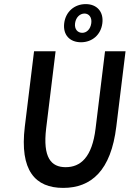

<svg xmlns="http://www.w3.org/2000/svg" viewBox="-20 -904 632 936"><path d="M101 -287C75 -72 152 12 288 12C425 12 521 -72 547 -287L592 -654H492L446 -278C429 -136 372 -89 300 -89C229 -89 188 -136 205 -278L251 -654H146ZM375 -698C429 -698 472 -734 479 -791C486 -847 452 -884 398 -884C343 -884 300 -847 293 -791C286 -734 320 -698 375 -698ZM381 -744C359 -744 342 -761 346 -791C350 -820 370 -838 392 -838C413 -838 429 -820 425 -791C421 -761 402 -744 381 -744Z"/></svg>

Font: Falling Sky
Style: CondObl
Weight: 400
Designer: Paul D. Hunt
Foundry: Adobe Systems Incorporated
Version: Version 1.02